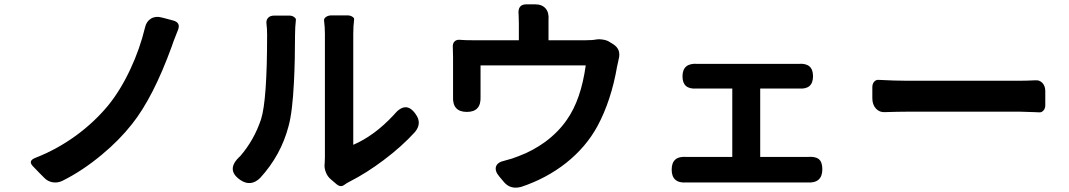

<svg xmlns="http://www.w3.org/2000/svg" viewBox="-20 -827 4940 887"><path d="M184 -6 163 -27 133 -58Q107 -84 144 -98Q244 -137 333 -202Q417 -264 479 -339Q537 -410 583 -509Q626 -601 650 -700Q656 -728 677.5 -741Q699 -754 728 -746L740 -743L781 -732Q816 -722 802 -688Q795 -671 782 -637Q777 -621 774 -614Q688 -377 590 -254Q531 -179 450 -112Q360 -37 267 9Q245 19 222.5 15Q200 11 184 -6Z M1536 25 1509 2Q1493 -11 1485 -32Q1477 -53 1480 -73Q1481 -82 1481 -100Q1481 -238 1481 -375Q1481 -523 1481 -671Q1481 -701 1477 -733Q1476 -740 1485 -748Q1496 -756 1512 -756H1545H1585Q1599 -756 1609 -749Q1617 -743 1616 -738Q1612 -706 1612 -670Q1612 -414 1612 -158Q1710 -200 1799 -296Q1855 -365 1900 -300Q1931 -258 1897 -217Q1836 -150 1752 -87Q1672 -27 1597 11Q1583 18 1569 28Q1554 39 1536 25ZM1091 5Q1020 -43 1090 -106Q1154 -180 1186 -276Q1214 -364 1214 -665Q1214 -696 1211 -718Q1209 -734 1218.5 -744.5Q1228 -755 1247 -755H1277H1316Q1330 -755 1339 -748Q1348 -741 1347 -736Q1343 -700 1343 -666Q1343 -547 1338 -448Q1331 -308 1313 -244Q1278 -110 1182 -5Q1139 37 1091 5Z M2309 15 2287 -11Q2265 -37 2271.5 -57.5Q2278 -78 2312 -85Q2348 -94 2377 -106Q2441 -130 2498 -171Q2560 -217 2599 -274Q2664 -366 2686 -525H2564H2443H2200Q2200 -454 2200 -382Q2200 -381 2200 -380Q2203 -310 2137 -310Q2069 -310 2073 -382Q2073 -387 2073 -392Q2073 -477 2073 -562Q2073 -590 2072 -606Q2070 -625 2079.5 -635Q2089 -645 2106 -643Q2125 -641 2168 -641H2377V-717Q2377 -744 2376 -759Q2370 -807 2412 -807H2452Q2484 -807 2500.5 -788Q2517 -769 2514 -735Q2514 -726 2514 -717V-641H2684Q2718 -641 2737 -645Q2748 -647 2766 -644Q2785 -641 2798 -632L2811 -624Q2851 -600 2838 -553Q2836 -546 2834 -534Q2832 -525 2831 -521Q2804 -363 2740 -244Q2687 -147 2595 -74Q2505 -3 2389 36Q2339 50 2309 15Z M3708 16Q3707 16 3705 16H3434H3163Q3158 16 3152 16Q3083 21 3083 -43.5Q3083 -108 3153 -102Q3158 -102 3163 -102H3363V-418H3210Q3205 -418 3199 -418Q3133 -413 3133 -474Q3133 -537 3202 -532Q3206 -532 3210 -532H3434H3659Q3665 -532 3670 -532Q3736 -537 3736 -475Q3736 -413 3671 -418Q3665 -418 3659 -418H3492V-102H3705Q3708 -102 3711 -102Q3746 -105 3762.5 -92Q3779 -79 3779 -45Q3779 21 3708 16Z M4781 -308Q4774 -308 4758 -309Q4715 -311 4694 -311Q4431 -311 4168 -311Q4131 -311 4069 -309Q4044 -307 4027 -325Q4010 -343 4010 -373V-382V-424Q4010 -440 4018.5 -449.5Q4027 -459 4039 -458Q4115 -454 4168 -454Q4431 -454 4694 -454Q4721 -454 4763 -456Q4782 -458 4795.5 -444Q4809 -430 4809 -406V-383V-341Q4809 -326 4800.5 -316.5Q4792 -307 4781 -308Z"/></svg>

Font: GenSenRounded2 TW B
Style: Regular
Weight: 700
Version: Version 2.000;PS 2;hotconv 16.6.51;makeotf.lib2.5.65220 DEVE